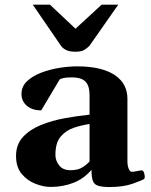

<svg xmlns="http://www.w3.org/2000/svg" viewBox="-20 -774 636 807"><path d="M47.4 -118.2Q47.4 -167 76.7 -198.5Q106 -230 152.6 -248.8Q199.2 -267.6 253.2 -277.3Q307.1 -287.1 356.4 -292V-372.6Q356.4 -403.8 347.2 -420.2Q337.9 -436.5 321.3 -442.6Q304.7 -448.7 282.7 -448.7Q258.3 -448.7 247.1 -446Q235.8 -443.4 231 -440.4L153.3 -310.1Q115.7 -310.1 93 -329.3Q70.3 -348.6 70.3 -378.9Q70.3 -410.6 93.5 -432.6Q116.7 -454.6 153.1 -468.5Q189.5 -482.4 229.5 -488.8Q269.5 -495.1 303.7 -495.1Q359.4 -495.1 399.7 -484.9Q439.9 -474.6 465.6 -456.3Q491.2 -438 503.4 -413.3Q515.6 -388.7 515.6 -359.4V-96.7Q515.6 -77.6 521 -64.7Q526.4 -51.8 534.2 -51.8Q541 -51.8 555.9 -54.9Q570.8 -58.1 573.7 -58.1Q582 -58.1 585.2 -48.6Q588.4 -39.1 588.4 -30.3Q588.4 -23.9 585.4 -21.5Q577.6 -16.1 538.1 -2Q498.5 12.2 439 12.2Q393.6 12.2 379.2 -0.5Q364.7 -13.2 364.7 -53.2V-60.5Q333 -22.9 288.6 -5.6Q244.1 11.7 192.9 11.7Q163.6 11.7 129.6 -1.2Q95.7 -14.2 71.5 -42.7Q47.4 -71.3 47.4 -118.2ZM212.9 -123Q212.9 -98.6 228.8 -78.6Q244.6 -58.6 276.9 -58.6Q308.1 -58.6 327.6 -71.3Q347.2 -84 356.4 -95.7V-252.9Q323.7 -248 290.5 -237.1Q257.3 -226.1 235.1 -200Q212.9 -173.8 212.9 -123ZM297.4 -556.6Q272.5 -556.6 258.1 -563.7Q243.7 -570.8 236.3 -581.5L117.7 -754.4H189.9L297.4 -653.3L407.2 -754.4H477.1L356 -581.5Q348.1 -573.2 335.4 -564.9Q322.8 -556.6 297.4 -556.6Z"/></svg>

Font: Gelasio
Style: Regular
Weight: 400
Designer: Eben Sorkin
Foundry: Eben Sorkin
Version: Version 1.008